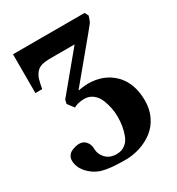

<svg xmlns="http://www.w3.org/2000/svg" viewBox="-175 -600 877 952"><g transform="rotate(-30 263.5 -124.0)"><path d="M32.2 112.8Q32.2 97.7 40 86.2Q47.9 74.7 59.8 69.1Q71.8 63.5 83.3 60.8Q94.7 58.1 105 58.1Q128.4 58.1 142.8 75.2Q157.2 92.3 157.2 116.2Q157.2 147.5 179.7 171.6Q202.1 195.8 242.2 195.8Q271 195.8 291.3 179.9Q311.5 164.1 321 137.5Q330.6 110.8 334.2 86.7Q337.9 62.5 337.9 36.1Q337.9 12.2 333 -12.9Q328.1 -38.1 317.6 -64Q307.1 -89.8 286.4 -106Q265.6 -122.1 237.8 -122.1Q202.1 -122.1 176.8 -107.9L149.9 -144L154.8 -166L332 -379.9H196.8Q164.1 -379.9 144.3 -374.5Q124.5 -369.1 112.1 -354.2Q99.6 -339.4 93.8 -320.8Q87.9 -302.2 82 -268.1H43V-490.2H453.1L463.9 -469.2L458 -451.2Q454.6 -439.9 448.7 -431.6Q442.9 -423.3 420.9 -397L235.8 -173.8L237.8 -171.9Q241.7 -173.8 261.5 -176Q281.2 -178.2 291 -178.2Q381.8 -178.2 438.5 -121.3Q495.1 -64.5 495.1 36.1Q495.1 85 475.6 125Q456.1 165 423.3 190.2Q390.6 215.3 349.6 228.8Q308.6 242.2 264.2 242.2Q175.3 242.2 131.8 228.8Q88.4 215.3 57.1 178.2Q32.2 147.9 32.2 112.8Z"/></g></svg>

Font: Linguistics Pro
Style: Bold
Weight: 700
Designer: Stefan Peev, Context Ltd
Foundry: Stefan Peev, Context Ltd
Version: Version 001.000